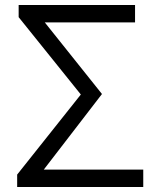

<svg xmlns="http://www.w3.org/2000/svg" viewBox="-20 -752 637 772"><path d="M49 0H556V-70H156L390 -374L160 -662H523V-732H55V-683L305 -372L49 -50Z"/></svg>

Font: Noto Sans KR DemiLight
Style: Regular
Weight: 350
Designer: Ryoko NISHIZUKA 西塚涼子 (kana, bopomofo & ideographs); Paul D. Hunt (Latin, Greek & Cyrillic); Sandoll Communications 산돌커뮤니
Foundry: Adobe
Version: Version 2.004;hotconv 1.0.118;makeotfexe 2.5.65603